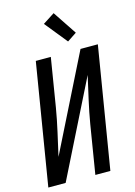

<svg xmlns="http://www.w3.org/2000/svg" viewBox="-142 -1051 788 1124"><g transform="rotate(-15 251.5 -489.0)"><path d="M6 0 127 -735H218L170 -441Q158 -370 142 -299.5Q126 -229 110 -158L398 -735H503L382 0H291L339 -294Q351 -365 367 -435.5Q383 -506 399 -577L111 0ZM339 -796 229 -932 300 -978 396 -834Z"/></g></svg>

Font: Iosevka Medium Oblique
Style: Regular
Weight: 500
Italic angle: -9°
Monospace: yes
Designer: Belleve Invis
Foundry: Belleve Invis
Version: Version 32.5.0; ttfautohint (v1.8.4)